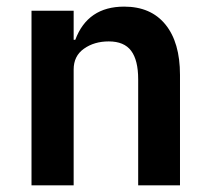

<svg xmlns="http://www.w3.org/2000/svg" viewBox="-20 -554 627 574"><path d="M74.2 0V-522H200.2V-435.1H205.1Q242.2 -534.2 351.1 -534.2Q431.2 -534.2 474.6 -480.7Q518.1 -427.2 518.1 -330.1V0H393.1V-316.9Q393.1 -374 372.1 -402.1Q351.1 -430.2 305.2 -430.2Q261.7 -430.2 231 -408.4Q200.2 -386.7 200.2 -346.2V0Z"/></svg>

Font: Anuphan SemiBold
Style: Bold
Weight: 600
Designer: Mike Abbink, Paul van der Laan, Pieter van Rosmalen, Mint Tantisuwanna
Foundry: Bold Monday; Cadson Demak
Version: Version 3.002;hotconv 1.0.109;makeotfexe 2.5.65596